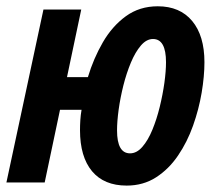

<svg xmlns="http://www.w3.org/2000/svg" viewBox="-27 -575 685 605"><path d="M372.1 9.8Q300.8 9.8 262.9 -35.6Q225.1 -81.1 225.1 -165Q225.1 -180.2 226.1 -196.3Q227.1 -212.4 230 -229H162.1L113.8 0H-6.8L109.9 -544.9H229L184.1 -332H250Q267.6 -390.6 297.1 -441.7Q326.7 -492.7 369.6 -523.9Q412.6 -555.2 470.2 -555.2Q540 -555.2 578.6 -508.8Q617.2 -462.4 617.2 -378.9Q617.2 -335 608.4 -282.7Q599.6 -230.5 581.3 -179Q563 -127.4 533.9 -84.7Q504.9 -42 464.6 -16.1Q424.3 9.8 372.1 9.8ZM382.8 -91.8Q403.8 -91.8 421.6 -112.3Q439.5 -132.8 453.1 -166Q466.8 -199.2 476.3 -238Q485.8 -276.9 491 -314Q496.1 -351.1 496.1 -378.9Q496.1 -452.1 455.1 -452.1Q434.6 -452.1 417 -431.6Q399.4 -411.1 385.5 -377.9Q371.6 -344.7 361.8 -305.9Q352.1 -267.1 346.9 -229.7Q341.8 -192.4 341.8 -164.1Q341.8 -91.8 382.8 -91.8Z"/></svg>

Font: Open Sans Condensed
Style: Bold Italic
Weight: 700
Width: 3
Italic angle: -12°
Designer: Monotype Design Team
Foundry: Monotype Imaging Inc.
Version: Version 3.003; ttfautohint (v1.8.4)